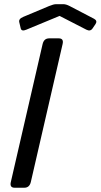

<svg xmlns="http://www.w3.org/2000/svg" viewBox="-20 -880 472 900"><path d="M70.3 -775.9Q66.4 -791.5 88.9 -800.8L210 -851.6Q231 -860.4 243.2 -860.4H277.3Q289.6 -860.4 306.6 -851.6L420.9 -792Q438 -782.7 427.7 -767.1L414.1 -747.1Q403.8 -731.4 385.3 -740.7L259.8 -805.2H258.8L103 -740.7Q81.1 -731.4 77.1 -747.1ZM48.8 0Q24.4 0 30.8 -26.9L179.7 -673.3Q186 -700.2 210.4 -700.2H255.4Q279.8 -700.2 273.4 -673.3L124.5 -26.9Q118.2 0 93.8 0Z"/></svg>

Font: Istok Web
Style: BoldItalic
Weight: 700
Italic angle: -13°
Designer: Andrey V. Panov
Foundry: Andrey V. Panov
Version: Version 1.0.2g